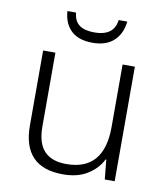

<svg xmlns="http://www.w3.org/2000/svg" viewBox="-83 -798 762 878"><g transform="rotate(10 298.0 -359.5)"><path d="M507 -532V0H461L452 -91H449Q427 -47 381.5 -18.5Q336 10 268 10Q81 10 81 -184V-532H138V-189Q138 -112 172.5 -75.5Q207 -39 275 -39Q450 -39 450 -242V-532ZM437 -729Q431 -672 395.5 -639Q360 -606 297 -606Q232 -606 197.5 -638.5Q163 -671 159 -729H199Q203 -689 227.5 -671.5Q252 -654 298 -654Q341 -654 366.5 -672Q392 -690 397 -729Z"/></g></svg>

Font: Noto Sans Arabic Light
Style: Regular
Weight: 300
Designer: Monotype Design Team, Nadine Chahine, Nizar Qandah and Khaled Hosny
Foundry: Monotype Imaging Inc.
Version: Version 2.012; ttfautohint (v1.8.4.7-5d5b)